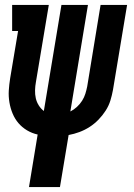

<svg xmlns="http://www.w3.org/2000/svg" viewBox="-20 -550 540 775"><path d="M97 205 132 -7Q109 -12 89 -24Q69 -36 54.5 -53Q40 -70 31 -91.5Q22 -113 18 -137Q14 -161 15.5 -185Q17 -209 21 -234L53 -425H29V-530H177L125 -219Q122 -203 121.5 -186Q121 -169 124.5 -153.5Q128 -138 136.5 -124.5Q145 -111 157 -102L228 -530H335L264 -100Q278 -107 290.5 -118.5Q303 -130 311.5 -143.5Q320 -157 324.5 -171.5Q329 -186 332 -201L386 -530H493L436 -187Q432 -165 425.5 -144Q419 -123 406.5 -103.5Q394 -84 377.5 -67Q361 -50 341.5 -37.5Q322 -25 300.5 -17Q279 -9 257 -5L222 205Z"/></svg>

Font: Iosevka Curly Slab XBdObl
Style: Regular
Weight: 800
Italic angle: -9°
Monospace: yes
Designer: Belleve Invis
Foundry: Belleve Invis
Version: Version 11.1.0; ttfautohint (v1.8.3)